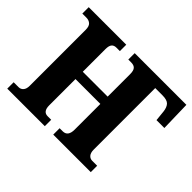

<svg xmlns="http://www.w3.org/2000/svg" viewBox="-151 -952 1190 1190"><g transform="rotate(45 444.5 -357.0)"><path d="M23 0V-56H66Q85 -56 97 -70Q109 -84 109 -111V-601Q109 -633 94.5 -645.5Q80 -658 59 -658H23V-714H352V-658H321Q301 -658 290.5 -645.5Q280 -633 280 -604V-405H498V-602Q498 -633 486.5 -645.5Q475 -658 452 -658H426V-714H879L884 -516H815L808 -585Q804 -618 788.5 -634.5Q773 -651 732 -651H669V-112Q669 -84 681 -70Q693 -56 712 -56H755V0H426V-56H453Q498 -56 498 -116V-341H280V-111Q280 -56 321 -56H352V0Z"/></g></svg>

Font: Noto Serif SemiCondensed ExtraBold
Style: Regular
Weight: 800
Width: 4
Designer: Monotype Design Team
Foundry: Monotype Imaging Inc.
Version: Version 2.015